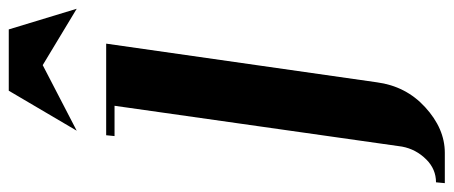

<svg xmlns="http://www.w3.org/2000/svg" viewBox="-361 -405 1030 436"><g transform="rotate(-90 154.0 -187.0)"><path d="M-43.9 308.1 -42 288.1Q-12.2 288.1 9.8 266.1Q33.2 242.7 39.1 210.9L131.8 -441.9H63L64.9 -460.9H272.9L185.1 153.8Q176.3 219.7 128.9 263.2Q80.1 308.1 24.9 308.1ZM75.2 -527.8 166 -682.1H305.2L352.1 -527.8L224.1 -605Z"/></g></svg>

Font: Hjet
Style: Italic
Weight: 400
Designer: T. Christopher White
Version: Version 1.2